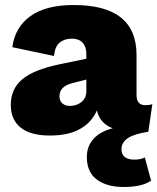

<svg xmlns="http://www.w3.org/2000/svg" viewBox="-20 -530 627 765"><path d="M557 97 582 190Q560 204 533.5 209.5Q507 215 472 215Q406 215 366 185.5Q326 156 326 96Q326 53 352.5 23.5Q379 -6 429 -19Q378 -38 366 -90Q346 -43 299.5 -16.5Q253 10 178 10Q102 10 62.5 -21.5Q23 -53 23 -112Q23 -175 68 -213.5Q113 -252 218 -274L324 -296V-315Q324 -344 309 -360Q294 -376 267 -376Q237 -376 218 -360.5Q199 -345 195 -307L29 -342Q40 -422 101.5 -466Q163 -510 274 -510Q524 -510 524 -311V-151Q524 -111 559 -111Q576 -111 587 -115L571 -5Q516 3 490 20Q464 37 464 65Q464 85 477 95.5Q490 106 514 106Q543 106 557 97ZM324 -167V-213L269 -199Q217 -186 217 -147Q217 -128 228.5 -118Q240 -108 259 -108Q285 -108 304.5 -123.5Q324 -139 324 -167Z"/></svg>

Font: Work Sans ExtraBold
Style: Regular
Weight: 800
Designer: Wei Huang
Foundry: Wei Huang
Version: Version 1.500